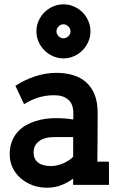

<svg xmlns="http://www.w3.org/2000/svg" viewBox="-20 -854 549 888"><path d="M318.4 1V-27.8Q293.5 -9.3 263.4 2.4Q233.4 14.2 197.3 14.2Q160.2 14.2 128.7 2Q97.2 -10.3 74 -31Q50.8 -51.8 37.8 -79.8Q24.9 -107.9 24.9 -140.1Q24.9 -173.3 34.7 -199Q44.4 -224.6 61 -243.2Q77.6 -261.7 99.1 -274.2Q120.6 -286.6 144 -293.9Q167.5 -301.3 191.4 -304.4Q215.3 -307.6 235.8 -307.6Q260.7 -307.6 281.2 -305.9Q301.8 -304.2 318.8 -301.3L319.3 -328.1Q319.8 -372.1 296.1 -392.8Q272.5 -413.6 231.4 -413.6Q189.9 -413.6 155 -402.1Q120.1 -390.6 91.3 -372.1L51.3 -457Q94.2 -485.4 143.3 -501.2Q192.4 -517.1 239.7 -517.1Q283.2 -517.1 318.6 -506.3Q354 -495.6 379.2 -472.9Q404.3 -450.2 418 -415.5Q431.6 -380.9 431.6 -332.5Q431.6 -275.9 431.2 -219.5Q430.7 -163.1 430.2 -106.4H483.9V1ZM233.4 -220.2Q186 -220.2 160.6 -200.9Q135.3 -181.6 135.3 -149.4Q135.3 -118.7 156 -102.3Q176.8 -85.9 216.3 -85.9Q231 -85.9 245.8 -89.6Q260.7 -93.3 273.9 -99.1Q287.1 -105 298.6 -112.8Q310.1 -120.6 318.4 -128.9V-220.2ZM273.4 -584Q248 -584 225.3 -594Q202.6 -604 185.5 -621.1Q168.5 -638.2 158.4 -660.9Q148.4 -683.6 148.4 -709Q148.4 -734.4 158.4 -757.3Q168.5 -780.3 185.5 -797.1Q202.6 -814 225.3 -824Q248 -834 273.4 -834Q298.8 -834 321.8 -824Q344.7 -814 361.6 -797.1Q378.4 -780.3 388.4 -757.3Q398.4 -734.4 398.4 -709Q398.4 -683.6 388.4 -660.9Q378.4 -638.2 361.6 -621.1Q344.7 -604 321.8 -594Q298.8 -584 273.4 -584ZM273.4 -741.7Q267.1 -741.7 261.2 -739Q255.4 -736.3 251 -731.7Q246.6 -727.1 243.9 -721.2Q241.2 -715.3 241.2 -709Q241.2 -696.3 251 -686.5Q260.7 -676.8 273.4 -676.8Q279.8 -676.8 285.6 -679.4Q291.5 -682.1 296.1 -686.5Q300.8 -690.9 303.5 -696.8Q306.2 -702.6 306.2 -709Q306.2 -721.7 296.1 -731.7Q286.1 -741.7 273.4 -741.7Z"/></svg>

Font: Twentytwelve Slab
Style: TwentytwelveSlab
Weight: 700
Designer: Domenico Catapano
Version: Version 1.00 2012